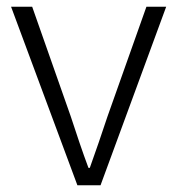

<svg xmlns="http://www.w3.org/2000/svg" viewBox="-20 -553 529 573"><path d="M211 0H280L476 -533H417L301 -206C284 -154 265 -100 248 -52H244C226 -100 208 -154 191 -206L76 -533H13Z"/></svg>

Font: Noto Sans CJK KR Light
Style: Regular
Weight: 300
Designer: Ryoko NISHIZUKA (kana & ideographs); Paul D. Hunt (Latin, Greek & Cyrillic); Wenlong ZHANG (bopomofo); Sandoll Communica
Foundry: Adobe Systems Incorporated
Version: Version 1.004;PS 1.004;hotconv 1.0.82;makeotf.lib2.5.63406